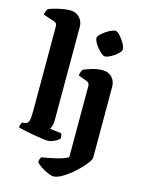

<svg xmlns="http://www.w3.org/2000/svg" viewBox="-158 -882 867 1165"><g transform="rotate(15 275.5 -300.0)"><path d="M206 0Q196 0 170 -3.5Q144 -7 113 -12.5Q82 -18 55 -24Q28 -30 17 -34Q17 -42 20.5 -51Q24 -60 27 -66L48 -69Q63 -72 69 -87.5Q75 -103 75 -151V-683Q75 -704 58 -709L-14 -733Q-13 -746 -8.5 -756.5Q-4 -767 0 -771Q10 -776 34 -783Q58 -790 85.5 -795Q113 -800 135 -800Q170 -800 193 -776.5Q216 -753 216 -717V-131Q216 -110 211 -95Q206 -80 202 -74L273 -65Q276 -61 278 -52.5Q280 -44 280 -35Q275 -27 262 -19Q249 -11 233.5 -5.5Q218 0 206 0ZM295 200Q283 200 260.5 190.5Q238 181 216.5 167Q195 153 185 140Q185 128 188.5 119.5Q192 111 196 107Q246 99 289 88.5Q332 78 359 63V-383Q359 -392 355.5 -399.5Q352 -407 343 -410L286 -432Q288 -446 292.5 -456.5Q297 -467 301 -471Q317 -479 352 -489.5Q387 -500 420 -500Q455 -500 477.5 -476.5Q500 -453 500 -417V27Q500 38 485.5 58.5Q471 79 447 103.5Q423 128 395.5 150Q368 172 341.5 186Q315 200 295 200ZM408 -584Q400 -584 387 -594.5Q374 -605 361 -620.5Q348 -636 339.5 -652Q331 -668 331 -679Q331 -688 342.5 -700Q354 -712 371 -724Q388 -736 404.5 -743.5Q421 -751 431 -751Q441 -751 453 -740Q465 -729 476.5 -713Q488 -697 496 -681Q504 -665 504 -654Q504 -642 486.5 -625.5Q469 -609 446 -596.5Q423 -584 408 -584Z"/></g></svg>

Font: Texturina 72pt ExtraBold
Style: Regular
Weight: 800
Designer: Guillermo Torres Carreño
Foundry: Omnibus-Type
Version: Version 1.002; ttfautohint (v1.8.3)